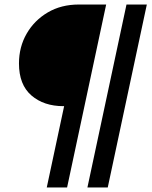

<svg xmlns="http://www.w3.org/2000/svg" viewBox="-20 -710 675 850"><path d="M261 -240Q174 -240 119 -287.5Q64 -335 64 -429Q64 -502 98 -561Q132 -620 191.5 -655Q251 -690 329 -690H407L311 -240ZM187 120 360 -690H450L277 120ZM367 120 540 -690H630L457 120Z"/></svg>

Font: Radio Canada Big
Style: Italic
Weight: 400
Italic angle: -12°
Designer: Étienne Aubert Bonn
Foundry: Coppers and Brasses
Version: Version 1.001